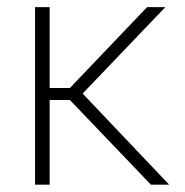

<svg xmlns="http://www.w3.org/2000/svg" viewBox="-20 -506 508 526"><path d="M393.5 0 171.5 -232H107.5V-265H171.5L383 -486.5H433L199.5 -242.5V-257L443.5 0ZM76 0V-486.5H116V0Z"/></svg>

Font: Anek Latin Medium ExtraLight
Style: Regular
Weight: 250
Version: Version 1.003